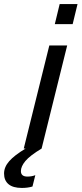

<svg xmlns="http://www.w3.org/2000/svg" viewBox="-101 -732 402 946"><path d="M257 -613H169L193 -712H281ZM230 -508 104 0Q46 35 24 61.5Q2 88 2 111Q2 138 34 138Q56 138 73 131L59 187Q36 194 7 194Q-37 194 -59 175.5Q-81 157 -81 123Q-81 91 -55.5 62Q-30 33 25 0H16L142 -508Z"/></svg>

Font: CST
Style: Italic
Weight: 400
Italic angle: -14°
Version: Version 1.00